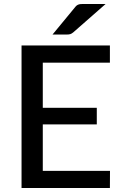

<svg xmlns="http://www.w3.org/2000/svg" viewBox="-20 -947 617 967"><path d="M534 -86.5 533.5 0H88.5V-718H533.5V-631.5H195.5V-404H467.5V-320.5H195.5V-86.5ZM512 -927 349 -784Q340.5 -777 333.5 -775Q326.5 -773 315 -773H244.5L357.5 -910Q362 -916 366.2 -919.2Q370.5 -922.5 375.5 -924.2Q380.5 -926 387 -926.5Q393.5 -927 402 -927Z"/></svg>

Font: LatoLatin Medium
Style: Regular
Weight: 500
Designer: Lukasz Dziedzic with Adam Twardoch and Botio Nikoltchev
Foundry: tyPoland Lukasz Dziedzic
Version: Version 2.015; 2015-08-06; http://www.latofonts.com/